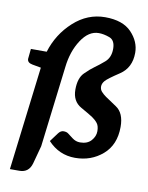

<svg xmlns="http://www.w3.org/2000/svg" viewBox="-93 -802 766 992"><g transform="rotate(10 289.5 -306.0)"><path d="M562 -580.6Q562 -502 503.2 -463.1Q444.3 -424.3 431.4 -409.4Q418.5 -394.5 418.5 -378.9Q418.5 -363.3 428.5 -352.1Q438.5 -340.8 453.4 -330.3Q468.3 -319.8 511.2 -291.5Q554.2 -263.2 554.2 -190.4Q554.2 -96.2 493.9 -44.2Q433.6 7.8 349.6 7.8Q265.6 7.8 207 -55.2L240.7 -100.6Q252.9 -117.2 268.1 -117.2Q283.7 -117.2 292.5 -110.6Q301.3 -104 320.1 -89.6Q338.9 -75.2 361.3 -75.2Q399.4 -75.2 419.7 -97.9Q439.9 -120.6 439.9 -147.5Q439.9 -174.3 429 -188.7Q418 -203.1 401.1 -214.6Q384.3 -226.1 337.4 -252.4Q290.5 -278.8 290.5 -339.8Q290.5 -400.9 319.6 -429.4Q348.6 -458 368.7 -471.9Q388.7 -485.8 417.5 -510.5Q446.3 -535.2 446.3 -580.6Q446.3 -626 416 -637.2Q385.7 -648.4 359.4 -648.4Q306.6 -648.4 267.6 -588.6Q228.5 -528.8 219.2 -445.8L167.5 -21L142.1 73.2Q127.9 123.5 78.6 123.5H28.8L95.2 -420.4L49.3 -428.7Q22.5 -433.6 22.5 -454.1L27.8 -506.8H110.8Q140.1 -602.5 212.9 -668.7Q285.6 -734.9 377.9 -734.9Q470.7 -734.9 516.4 -687Q562 -639.2 562 -580.6Z"/></g></svg>

Font: Lato-BoldItalic
Style: Bold Italic
Weight: 700
Italic angle: -7°
Designer: Lukasz Dziedzic
Foundry: tyPoland Lukasz Dziedzic
Version: Version 1.104; Western+Polish opensource